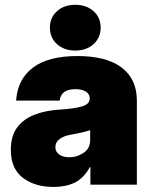

<svg xmlns="http://www.w3.org/2000/svg" viewBox="-20 -757 623 787"><path d="M200.2 9.3Q122.6 9.3 73.5 -28.3Q24.4 -65.9 24.4 -142.6Q24.4 -200.2 50.8 -235.1Q77.1 -270 122.1 -287.1Q167 -304.2 222.7 -307.6Q291 -312 319.3 -321.8Q347.7 -331.5 347.7 -352.5V-354.5Q347.7 -371.6 331.8 -381.6Q315.9 -391.6 289.1 -391.6Q230 -391.6 224.6 -344.7H45.9Q52.2 -432.6 115.2 -480Q178.2 -527.3 296.9 -527.3Q416.5 -527.3 478.8 -480Q541 -432.6 541 -344.7V0H350.6V-72.3H348.6Q323.2 -26.4 286.4 -8.5Q249.5 9.3 200.2 9.3ZM263.7 -112.3Q295.4 -112.3 322.5 -130.4Q349.6 -148.4 349.6 -182.6V-223.6Q321.8 -213.9 271.5 -205.1Q241.7 -200.2 224.4 -187.3Q207 -174.3 207 -154.3Q207 -134.8 222.9 -123.5Q238.8 -112.3 263.7 -112.3ZM288.6 -549.8Q242.7 -549.8 213.6 -576.2Q184.6 -602.5 184.6 -644Q184.6 -685.1 213.6 -711.2Q242.7 -737.3 288.6 -737.3Q334.5 -737.3 363.5 -711.2Q392.6 -685.1 392.6 -644Q392.6 -602.5 363.5 -576.2Q334.5 -549.8 288.6 -549.8Z"/></svg>

Font: Inter Display Black
Style: Regular
Weight: 900
Designer: Rasmus Andersson
Foundry: rsms
Version: Version 4.000;git-a52131595